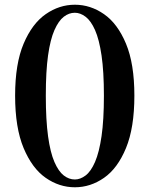

<svg xmlns="http://www.w3.org/2000/svg" viewBox="-20 -777 633 813"><path d="M297 16Q231 16 173.5 -24Q116 -64 80 -150Q44 -236 44 -372Q44 -507 80 -592Q116 -677 173.5 -717Q231 -757 297 -757Q363 -757 420.5 -717Q478 -677 513.5 -592Q549 -507 549 -372Q549 -236 513.5 -150Q478 -64 420.5 -24Q363 16 297 16ZM297 -17Q320 -17 342.5 -34Q365 -51 382.5 -91.5Q400 -132 410 -200.5Q420 -269 420 -372Q420 -474 410 -542Q400 -610 382.5 -649.5Q365 -689 342.5 -706Q320 -723 297 -723Q272 -723 250 -706Q228 -689 210.5 -649.5Q193 -610 183.5 -542.5Q174 -475 174 -372Q174 -269 183.5 -200Q193 -131 210.5 -91Q228 -51 250 -34Q272 -17 297 -17Z"/></svg>

Font: Noto Serif SC ExtraLight
Style: Bold
Weight: 700
Version: Version 2.002-H1;hotconv 1.1.0;makeotfexe 2.6.0